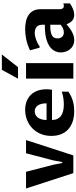

<svg xmlns="http://www.w3.org/2000/svg" viewBox="614 -1436 832 2101"><g transform="rotate(-90 1030.5 -386.0)"><path d="M18.1 -517.6H200.7L277.3 -220.7L297.4 -121.1H307.1L325.7 -220.7L403.3 -517.6H547.9L379.9 0H186Z M1077.6 -54.2Q1051.3 -35.6 1023.7 -23.2Q996.1 -10.7 968.8 -3.4Q941.4 3.9 915 6.8Q888.7 9.8 864.3 9.8Q801.8 9.8 751.5 -7.1Q701.2 -23.9 666 -55.7Q630.9 -87.4 612.1 -133.8Q593.3 -180.2 593.3 -239.7Q593.3 -307.1 616.7 -360.6Q640.1 -414.1 679.4 -450.9Q718.8 -487.8 770.5 -507.6Q822.3 -527.3 878.9 -527.3Q927.7 -527.3 969 -512.2Q1010.3 -497.1 1040.3 -467.5Q1070.3 -438 1086.9 -394.3Q1103.5 -350.6 1103.5 -293.5Q1103.5 -274.9 1101.8 -259.3Q1100.1 -243.7 1097.7 -233.4H767.6Q767.6 -199.2 779.5 -174.8Q791.5 -150.4 813.7 -134.5Q835.9 -118.7 867.2 -111.3Q898.4 -104 937 -104Q950.7 -104 967.5 -105Q984.4 -106 1002.7 -108.6Q1021 -111.3 1040 -115.5Q1059.1 -119.6 1077.6 -126.5ZM949.7 -293Q949.7 -326.7 943.1 -351.1Q936.5 -375.5 924.8 -391.4Q913.1 -407.2 897 -414.8Q880.9 -422.4 861.8 -422.4Q840.8 -422.4 823.5 -413.6Q806.2 -404.8 793.7 -388.2Q781.2 -371.6 774.4 -347.7Q767.6 -323.7 767.6 -293Z M1219.7 -605.5 1316.4 -782.2H1484.4L1345.7 -605.5ZM1220.2 -517.6H1389.6V0H1220.2Z M1815.4 -74.7Q1800.8 -62.5 1782.2 -47.9Q1763.7 -33.2 1741.7 -20.3Q1719.7 -7.3 1694.8 1.2Q1669.9 9.8 1642.1 9.8Q1608.4 9.8 1583 -3.2Q1557.6 -16.1 1540.8 -37.1Q1523.9 -58.1 1515.4 -84.5Q1506.8 -110.8 1506.8 -137.2Q1506.8 -173.3 1523.2 -205.1Q1539.6 -236.8 1574.2 -260.5Q1608.9 -284.2 1662.6 -297.9Q1716.3 -311.5 1790.5 -311.5H1809.6V-341.8Q1809.6 -381.3 1785.2 -401.9Q1760.7 -422.4 1719.7 -422.4Q1701.7 -422.4 1681.9 -418Q1662.1 -413.6 1642.1 -406Q1622.1 -398.4 1603 -388.2Q1584 -377.9 1567.4 -366.2L1558.6 -371.1L1529.8 -474.1Q1592.8 -503.4 1648.9 -515.4Q1705.1 -527.3 1759.3 -527.3Q1805.7 -527.3 1845.9 -518.6Q1886.2 -509.8 1915.8 -490Q1945.3 -470.2 1962.4 -438.5Q1979.5 -406.7 1979.5 -360.4V-152.3Q1979.5 -143.6 1981 -135Q1982.4 -126.5 1986.3 -119.6Q1990.2 -112.8 1997.1 -108.4Q2003.9 -104 2014.6 -104Q2021.5 -104 2028.1 -105Q2034.7 -106 2043 -109.4V-37.1Q2011.2 -15.1 1979.5 -2.7Q1947.8 9.8 1918 9.8Q1879.4 9.8 1854.5 -12.2Q1829.6 -34.2 1815.4 -74.7ZM1809.6 -252H1791Q1752.4 -252 1727.3 -246.3Q1702.1 -240.7 1687.3 -230.5Q1672.4 -220.2 1666.5 -205.8Q1660.6 -191.4 1660.6 -173.3Q1660.6 -154.8 1666 -141.8Q1671.4 -128.9 1680.4 -120.4Q1689.5 -111.8 1701.4 -107.9Q1713.4 -104 1726.6 -104Q1744.6 -104 1765.4 -111.6Q1786.1 -119.1 1809.6 -138.7Z"/></g></svg>

Font: Proza Libre
Style: Bold
Weight: 700
Designer: Jasper de Waard
Foundry: Jasper de Waard
Version: Version 1.000; ttfautohint (v1.4.1.8-43bc)